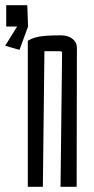

<svg xmlns="http://www.w3.org/2000/svg" viewBox="-28 -719 361 739"><path d="M79 -562Q98 -574 125.5 -578.5Q153 -583 207 -583Q234 -583 251 -569.5Q268 -556 268 -535L267 0H205L211 -516Q211 -519 209.5 -520Q208 -521 202 -522H143L137 0H79ZM-8 -543 38 -617H-4V-699H77L80 -617L47 -527Z"/></svg>

Font: Bahianita
Style: Regular
Weight: 400
Designer: Pablo Cosgaya & Dani Raskovsky
Foundry: Pablo Cosgaya & Dani Raskovsky
Version: Version 1.008